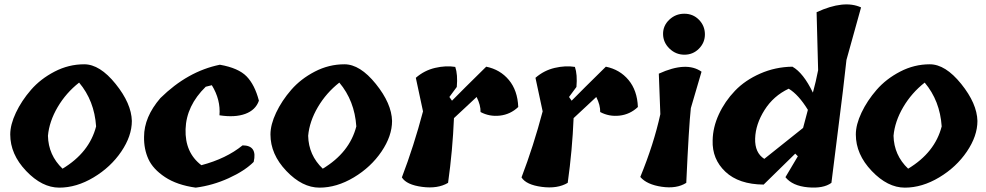

<svg xmlns="http://www.w3.org/2000/svg" viewBox="-20 -861 4524 881"><path d="M27 -244Q27 -289 53 -344Q79 -399 122.5 -449Q166 -499 230.5 -532.5Q295 -566 366.5 -566Q438 -566 510.5 -476Q583 -386 585 -306Q585 -237 536.5 -165.5Q488 -94 409.5 -47Q331 0 252 0Q173 0 100 -76.5Q27 -153 27 -244ZM343 -482Q283 -435 244.5 -369.5Q206 -304 200 -238Q202 -149 267 -87Q390 -161 421 -281Q413 -399 343 -482Z M989 -564Q1074 -549 1111.5 -510.5Q1149 -472 1168 -399Q1153 -356 1105.5 -338.5Q1058 -321 987 -332Q993 -403 952 -470L924 -463Q835 -376 831.5 -268.5Q828 -161 904 -103Q1018 -133 1093 -194Q1162 -194 1144 -118Q1103 -77 1029.5 -43.5Q956 -10 878 0Q792 -12 737 -48.5Q682 -85 661 -131Q640 -177 641 -233Q641 -324 716 -411Q841 -534 989 -564Z M1221 -244Q1221 -289 1247 -344Q1273 -399 1316.5 -449Q1360 -499 1424.5 -532.5Q1489 -566 1560.5 -566Q1632 -566 1704.5 -476Q1777 -386 1779 -306Q1779 -237 1730.5 -165.5Q1682 -94 1603.5 -47Q1525 0 1446 0Q1367 0 1294 -76.5Q1221 -153 1221 -244ZM1537 -482Q1477 -435 1438.5 -369.5Q1400 -304 1394 -238Q1396 -149 1461 -87Q1584 -161 1615 -281Q1607 -399 1537 -482Z M2042 -416 2054 -399Q2100 -446 2211 -555Q2275 -542 2315 -494Q2355 -446 2358 -370Q2322 -336 2274 -330.5Q2226 -325 2185 -347Q2186 -378 2167 -416Q2156 -405 2121 -373Q2086 -341 2063 -319Q2057 -172 2036 -22Q1989 6 1917 -3.5Q1845 -13 1824 -47Q1879 -191 1921 -350L1888 -504Q1927 -538 1976.5 -549.5Q2026 -561 2069 -554Q2081 -519 2076 -462Z M2591 -416 2603 -399Q2649 -446 2760 -555Q2824 -542 2864 -494Q2904 -446 2907 -370Q2871 -336 2823 -330.5Q2775 -325 2734 -347Q2735 -378 2716 -416Q2705 -405 2670 -373Q2635 -341 2612 -319Q2606 -172 2585 -22Q2538 6 2466 -3.5Q2394 -13 2373 -47Q2428 -191 2470 -350L2437 -504Q2476 -538 2525.5 -549.5Q2575 -561 2618 -554Q2630 -519 2625 -462Z M3010 -337 3003 -523Q3130 -581 3199 -532L3150 -365Q3141 -285 3129 -22Q3085 6 3016.5 -4Q2948 -14 2918 -49Q2980 -200 3010 -337ZM3214.5 -704.5Q3215 -666 3187.5 -638Q3160 -610 3120.5 -610Q3081 -610 3052 -638Q3023 -666 3022.5 -704.5Q3022 -743 3051 -770.5Q3080 -798 3120 -798Q3160 -798 3187 -770.5Q3214 -743 3214.5 -704.5Z M3734 -539 3727 -805Q3853 -863 3931 -827L3864 -586Q3850 -456 3826.5 -273.5Q3803 -91 3795 -22Q3758 5 3687 -1.5Q3616 -8 3584 -48L3641 -144L3629 -156Q3491 -21 3484 -14Q3370 -15 3308.5 -73Q3247 -131 3250 -217Q3251 -277 3278.5 -336.5Q3306 -396 3352.5 -444.5Q3399 -493 3468.5 -523.5Q3538 -554 3616 -555Q3666 -527 3710 -436Q3724 -487 3734 -539ZM3665 -274 3687 -357Q3644 -427 3599 -454Q3529 -421 3488 -356Q3447 -291 3445 -225.5Q3443 -160 3487 -132Q3627 -243 3665 -274Z M3907 -244Q3907 -289 3933 -344Q3959 -399 4002.5 -449Q4046 -499 4110.5 -532.5Q4175 -566 4246.5 -566Q4318 -566 4390.5 -476Q4463 -386 4465 -306Q4465 -237 4416.5 -165.5Q4368 -94 4289.5 -47Q4211 0 4132 0Q4053 0 3980 -76.5Q3907 -153 3907 -244ZM4223 -482Q4163 -435 4124.5 -369.5Q4086 -304 4080 -238Q4082 -149 4147 -87Q4270 -161 4301 -281Q4293 -399 4223 -482Z"/></svg>

Font: Tillana
Style: Bold
Weight: 700
Designer: Lipi Raval (Devanagari, Latin), Jonny Pinhorn (Latin)
Foundry: Indian Type Foundry
Version: Version 2.002;PS 1.0;hotconv 1.0.79;makeotf.lib2.5.61930; tt